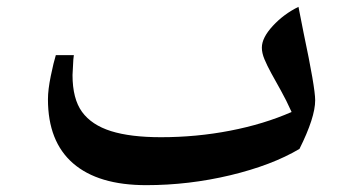

<svg xmlns="http://www.w3.org/2000/svg" viewBox="-20 -521 988 561"><path d="M407.2 20Q267.1 20 193.6 -43.7Q120.1 -107.4 120.1 -231Q120.1 -258.8 128.4 -299.1Q136.7 -339.4 143.1 -359.9H195.8L194.3 -347.2L191.9 -301.8Q191.9 -232.4 219.7 -194.1Q247.6 -155.8 304.4 -137.9Q361.3 -120.1 450.2 -120.1Q554.2 -120.1 652.6 -139.2Q751 -158.2 832 -193.8Q816.4 -228.5 800.8 -256.3Q785.2 -284.2 772.7 -306.9Q760.3 -329.6 752.7 -347.9Q745.1 -366.2 745.1 -381.8Q745.1 -410.6 777.1 -445.3Q809.1 -480 852.1 -501L867.2 -424.3Q900.9 -265.1 900.9 -228Q900.9 -177.7 855 -85.9Q774.4 -38.1 653.1 -9Q531.7 20 407.2 20Z"/></svg>

Font: Droid Arabic Naskh
Style: Bold
Weight: 700
Designer: Pascal Zoghbi
Foundry: Ascender Corporation
Version: Version 1.00